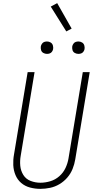

<svg xmlns="http://www.w3.org/2000/svg" viewBox="-20 -1194 616 1222"><path d="M237 8Q267 8 298.5 1.5Q330 -5 358.5 -22Q387 -39 408.5 -64Q430 -89 442 -119Q454 -149 459 -180L551 -735H507L416 -186Q411 -155 397 -125Q383 -95 357.5 -72.5Q332 -50 300 -40.5Q268 -31 237 -31Q205 -31 175 -42.5Q145 -54 128.5 -80.5Q112 -107 109 -139Q106 -171 112 -204L200 -735H156L69 -210Q63 -177 64.5 -143.5Q66 -110 78.5 -80Q91 -50 115 -29.5Q139 -9 171 -0.5Q203 8 237 8ZM479 -851Q488 -851 496.5 -854Q505 -857 510.5 -864.5Q516 -872 518 -881Q520 -893 516.5 -905Q513 -917 502.5 -923.5Q492 -930 479 -930Q470 -930 461.5 -927Q453 -924 447.5 -916Q442 -908 440 -900Q438 -887 441.5 -875Q445 -863 456 -857Q467 -851 479 -851ZM279 -851Q288 -851 296.5 -854Q305 -857 310.5 -864.5Q316 -872 318 -881Q320 -893 316.5 -905Q313 -917 302.5 -923.5Q292 -930 279 -930Q270 -930 261.5 -927Q253 -924 247.5 -916Q242 -908 240 -900Q238 -887 241.5 -875Q245 -863 256 -857Q267 -851 279 -851ZM402 -994 436 -1012 344 -1174 303 -1152Z"/></svg>

Font: Iosevka Sparkle XLtObl
Style: Regular
Weight: 200
Italic angle: -9°
Designer: Belleve Invis
Foundry: Belleve Invis
Version: Version 4.5.0; ttfautohint (v1.8.3)